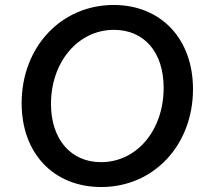

<svg xmlns="http://www.w3.org/2000/svg" viewBox="-20 -736 825 772"><path d="M387 16C598 16 756 -152 756 -378C756 -580 627 -716 437 -716C226 -716 67 -547 67 -321C67 -119 196 16 387 16ZM386 -84C265 -84 185 -176 185 -318C185 -488 295 -616 438 -616C560 -616 638 -526 638 -383C638 -212 530 -84 386 -84Z"/></svg>

Font: Uncut Sans Semibold Italic
Style: Regular
Weight: 600
Italic angle: -11°
Designer: Kasper Nordkvist
Foundry: UNCUT.wtf
Version: Version 1.304;Glyphs 3.2 (3246)